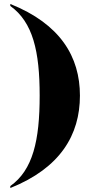

<svg xmlns="http://www.w3.org/2000/svg" viewBox="-20 -801 480 968"><path d="M32 137V147C284 46 383 -121 383 -319C383 -515 284 -680 32 -781V-771C146 -689 180 -542 180 -319C180 -93 146 56 32 137Z"/></svg>

Font: Noto Serif Display Black
Style: Regular
Weight: 900
Designer: Monotype Design Team
Foundry: Monotype Imaging Inc.
Version: Version 2.009